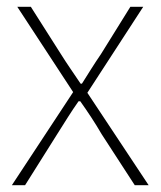

<svg xmlns="http://www.w3.org/2000/svg" viewBox="-20 -547 474 567"><path d="M15 0H54L149 -151C170 -184 190 -217 212 -248H217C239 -217 261 -184 280 -151L378 0H419L238 -273L403 -527H365L278 -387C258 -358 241 -330 222 -300H218C198 -330 178 -358 160 -387L71 -527H31L196 -275Z"/></svg>

Font: Noto Sans T Chinese Thin
Style: Regular
Weight: 100
Designer: Ryoko NISHIZUKA (kana & ideographs); Paul D. Hunt (Latin, Greek & Cyrillic); Wenlong ZHANG (bopomofo); Sandoll Communica
Foundry: Adobe Systems Incorporated
Version: Version 1.000;PS 1;hotconv 1.0.78;makeotf.lib2.5.61930